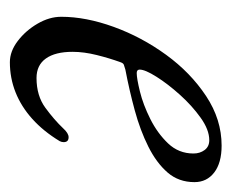

<svg xmlns="http://www.w3.org/2000/svg" viewBox="-68 -395 469 389"><g transform="rotate(-90 166.5 -200.5)"><path d="M235 -415Q257 -415 278 -399Q299 -383 313 -359Q327 -335 327 -311Q327 -261 306.5 -204.5Q286 -148 250 -98.5Q214 -49 166.5 -17.5Q119 14 66 14Q31 14 11.5 -1Q-8 -16 -8 -41Q-8 -73 11.5 -95.5Q31 -118 64 -134.5Q97 -151 137.5 -162Q178 -173 220 -181Q226 -183 229.5 -184Q233 -185 235 -191Q243 -213 249.5 -239Q256 -265 256 -288Q256 -323 242.5 -342Q229 -361 203 -361Q167 -361 142.5 -343Q118 -325 101 -307Q91 -296 83 -296Q73 -296 73 -306Q73 -308 73.5 -310Q74 -312 75 -314Q95 -347 120 -369.5Q145 -392 174 -403.5Q203 -415 235 -415ZM213 -158Q202 -158 175.5 -151.5Q149 -145 120 -130.5Q91 -116 70.5 -94.5Q50 -73 50 -43Q50 -30 57 -20.5Q64 -11 77 -11Q98 -11 122.5 -28.5Q147 -46 169 -70.5Q191 -95 205.5 -118Q220 -141 220 -152Q220 -158 213 -158Z"/></g></svg>

Font: EB Garamond
Style: Italic
Weight: 400
Italic angle: -17.2°
Designer: Georg Duffner and Octavio Pardo
Foundry: Georg Duffner
Version: Version 1.001